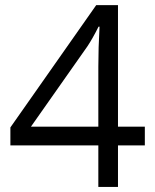

<svg xmlns="http://www.w3.org/2000/svg" viewBox="-20 -738 612 758"><path d="M445.8 -237.8H551.8V-164.1H445.8V0H368.2V-164.1H21V-234.9L359.9 -717.8H445.8ZM368.2 -237.8V-474.6Q368.2 -549.3 373 -632.8H369.1Q345.7 -585.9 325.2 -555.2L102.1 -237.8Z"/></svg>

Font: Open Sans Hebrew
Style: Regular
Weight: 400
Foundry: Ascender Corporation, Yanek Iontef
Version: Version 2.001;PS 002.001;hotconv 1.0.70;makeotf.lib2.5.58329